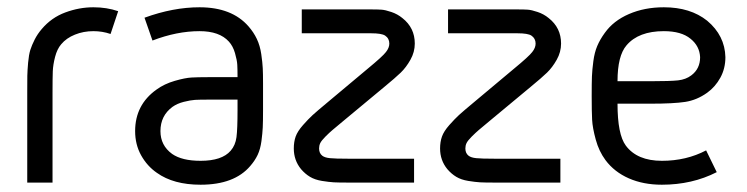

<svg xmlns="http://www.w3.org/2000/svg" viewBox="-20 -504 2062 530"><path d="M237.8 -483.9Q274.9 -483.9 306.2 -473.1L285.2 -410.2Q262.7 -418 237.8 -418Q210.4 -418 186.8 -408.4Q163.1 -398.9 148.9 -381.8Q137.7 -368.7 132.1 -347.2Q126.5 -325.7 125.7 -307.1Q125 -288.6 125 -249V0H55.2V-249Q55.2 -280.3 55.4 -294.7Q55.7 -309.1 57.6 -331.1Q59.6 -353 63.7 -366.2Q67.9 -379.4 75.7 -394.8Q83.5 -410.2 95.2 -423.8Q122.1 -455.6 160.4 -469.7Q198.7 -483.9 237.8 -483.9Z M706.1 -200.2Q706.1 -168 705.3 -152.3Q704.6 -136.7 701.7 -114.5Q698.7 -92.3 691.2 -76.4Q683.6 -60.5 670.9 -45.9Q627 5.9 533.7 5.9Q459 5.9 413.1 -26.9Q386.2 -45.4 369.6 -75.2Q353 -105 353 -142.1Q353 -214.8 412.1 -256.8Q433.6 -272.5 462.4 -280.8Q491.2 -289.1 508.5 -290Q525.9 -291 553.7 -291H635.7Q635.7 -312.5 635 -325.2Q634.3 -337.9 628.7 -357.4Q623 -377 611.8 -389.2Q585.9 -418 530.8 -418Q468.3 -418 400.9 -392.1L378.9 -455.1Q458 -483.9 530.8 -483.9Q620.1 -483.9 666 -431.2Q680.2 -415 689 -396.5Q697.8 -377.9 701.2 -354.5Q704.6 -331.1 705.3 -315.9Q706.1 -300.8 706.1 -273.9ZM635.7 -200.2V-229H553.7Q530.8 -229 518.3 -228.3Q505.9 -227.5 487.5 -222.9Q469.2 -218.3 456.1 -209Q422.9 -184.6 422.9 -142.1Q422.9 -102.5 455.1 -79.1Q482.4 -60.1 533.7 -60.1Q592.8 -60.1 616.7 -87.9Q629.9 -103 632.8 -125.5Q635.7 -147.9 635.7 -200.2Z M813 -412.1V-478H1004.9Q1022.5 -478 1033 -477.3Q1043.5 -476.6 1060.3 -470.9Q1077.1 -465.3 1090.8 -454.1Q1125 -427.2 1125 -383.8Q1125 -360.4 1113 -339.1Q1101.1 -317.9 1086.2 -303.5Q1071.3 -289.1 1041 -264.2L928.7 -170.9Q905.8 -151.9 897.7 -145Q889.6 -138.2 878.4 -127Q867.2 -115.7 864 -108.9Q860.8 -102.1 860.8 -94.2Q860.8 -81.1 869.6 -74.2Q876.5 -68.8 890.9 -67.4Q905.3 -65.9 940.9 -65.9H1123V0H940.9Q914.6 0 901.4 -0.7Q888.2 -1.5 868.7 -4.6Q849.1 -7.8 835.7 -15.9Q822.3 -23.9 811 -37.1Q791 -61.5 791 -94.2Q791 -112.3 796.1 -127Q801.3 -141.6 816.4 -158.7Q831.5 -175.8 843 -186.3Q854.5 -196.8 883.8 -221.2L994.6 -314Q1036.6 -348.6 1045.4 -360.4Q1054.7 -372.1 1054.7 -383.8Q1054.7 -397.9 1043 -405.8Q1033.2 -412.1 1004.9 -412.1Z M1216.8 -412.1V-478H1408.7Q1426.3 -478 1436.8 -477.3Q1447.3 -476.6 1464.1 -470.9Q1481 -465.3 1494.6 -454.1Q1528.8 -427.2 1528.8 -383.8Q1528.8 -360.4 1516.8 -339.1Q1504.9 -317.9 1490 -303.5Q1475.1 -289.1 1444.8 -264.2L1332.5 -170.9Q1309.6 -151.9 1301.5 -145Q1293.5 -138.2 1282.2 -127Q1271 -115.7 1267.8 -108.9Q1264.6 -102.1 1264.6 -94.2Q1264.6 -81.1 1273.4 -74.2Q1280.3 -68.8 1294.7 -67.4Q1309.1 -65.9 1344.7 -65.9H1526.9V0H1344.7Q1318.4 0 1305.2 -0.7Q1292 -1.5 1272.5 -4.6Q1252.9 -7.8 1239.5 -15.9Q1226.1 -23.9 1214.8 -37.1Q1194.8 -61.5 1194.8 -94.2Q1194.8 -112.3 1200 -127Q1205.1 -141.6 1220.2 -158.7Q1235.4 -175.8 1246.8 -186.3Q1258.3 -196.8 1287.6 -221.2L1398.4 -314Q1440.4 -348.6 1449.2 -360.4Q1458.5 -372.1 1458.5 -383.8Q1458.5 -397.9 1446.8 -405.8Q1437 -412.1 1408.7 -412.1Z M1707.5 -102.1Q1738.8 -60.1 1807.1 -60.1Q1874.5 -60.1 1929.2 -88.9L1958.5 -28.8Q1890.6 5.9 1807.1 5.9Q1755.9 5.9 1715.8 -11.7Q1675.8 -29.3 1651.4 -62Q1633.3 -86.4 1624.5 -118.7Q1615.7 -150.9 1614.5 -173.3Q1613.3 -195.8 1613.3 -238.8Q1613.3 -275.9 1614 -293.5Q1614.7 -311 1617.9 -335.2Q1621.1 -359.4 1628.7 -377.2Q1636.2 -395 1649.4 -413.1Q1673.3 -446.8 1716.3 -465.3Q1759.3 -483.9 1812.5 -483.9Q1885.7 -483.9 1932.1 -446.8Q1981 -405.8 1982.4 -346.2Q1982.4 -314.9 1968.5 -289.6Q1954.6 -264.2 1932.1 -248Q1903.3 -227.5 1871.3 -222.7Q1839.4 -217.8 1776.4 -217.8H1684.6Q1684.6 -132.8 1707.5 -102.1ZM1912.6 -346.2Q1911.1 -377 1886.2 -397Q1860.8 -418 1812.5 -418Q1742.7 -418 1709.5 -378.9Q1684.6 -350.1 1684.6 -279.8H1776.4Q1830.6 -279.8 1852.1 -282.2Q1873.5 -284.7 1888.2 -295.9Q1912.6 -314 1912.6 -346.2Z"/></svg>

Font: Gidolinya
Style: Regular
Weight: 400
Version: Version 1.0.3